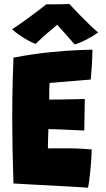

<svg xmlns="http://www.w3.org/2000/svg" viewBox="-20 -906 518 934"><path d="M408 7Q360.5 4 313.8 1.2Q267 -1.5 219.5 -4Q176.5 -6 132.5 -8.5Q88.5 -11 45.5 -13.5Q42.5 -100 41 -179.8Q39.5 -259.5 39.5 -329.5Q39.5 -437 41.8 -513.5Q44 -590 45.5 -625.5Q141.5 -644 223.8 -652Q306 -660 361 -662.2Q416 -664.5 429.5 -664.5Q429.5 -628.5 427.2 -593.2Q425 -558 421.5 -519L221.5 -502.5Q220.5 -496 220 -479.2Q219.5 -462.5 219.5 -445.2Q219.5 -428 219.5 -421.5Q239 -421.5 271.5 -422Q304 -422.5 337.2 -423.2Q370.5 -424 392.5 -424.5L390 -271Q381.5 -271.5 356.8 -272.5Q332 -273.5 302 -275Q272 -276.5 247.5 -277.2Q223 -278 215.5 -278Q215 -270.5 214.5 -251.5Q214 -232.5 213.5 -213Q213 -193.5 213 -184Q218.5 -184.5 247.2 -184.5Q276 -184.5 307 -184.5Q341.5 -184.5 373.8 -182.8Q406 -181 426 -179Q425.5 -156.5 423.8 -127.5Q422 -98.5 419 -70Q416 -41.5 413 -20.5Q410 0.5 408 7ZM317.5 -886.5Q336.5 -865.5 364 -837.2Q391.5 -809 417.5 -784Q443.5 -759 457.5 -748Q429.5 -728 398.2 -712.2Q367 -696.5 343.5 -689.5Q321 -715.5 296 -743.5Q271 -771.5 258.5 -785.5Q241.5 -772 210.5 -745.2Q179.5 -718.5 153.5 -692.5Q138 -697.5 116.8 -709.2Q95.5 -721 74.2 -735.8Q53 -750.5 38.5 -763.5Q68.5 -783 103.5 -808.2Q138.5 -833.5 166.8 -855Q195 -876.5 205 -885Q214.5 -885 237 -885Q259.5 -885 282.8 -885.5Q306 -886 317.5 -886.5Z"/></svg>

Font: Grandstander ExtraBold
Style: Regular
Weight: 800
Designer: Tyler Finck
Foundry: Etcetera Type Co
Version: Version 1.200; ttfautohint (v1.8.3)